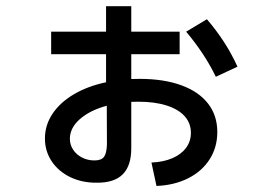

<svg xmlns="http://www.w3.org/2000/svg" viewBox="-20 -617 904 632"><path d="M608.4 -179.7Q608.4 -211.4 587.9 -234.4Q567.4 -257.3 528.3 -269.8Q489.3 -282.2 435.5 -282.2L412.1 -281.7V-128.9Q412.1 -71.3 384 -43.2Q356 -15.1 298.8 -15.6Q250.5 -15.1 211.4 -33.9Q172.4 -52.7 150.1 -86.2Q127.9 -119.6 127.9 -161.1Q127.9 -205.1 152.8 -242.4Q177.7 -279.8 223.1 -306.6Q268.6 -333.5 329.1 -346.2V-438.5H148.4V-512.7H329.1V-596.7H412.1V-512.7H571.3V-438.5H412.1V-356.9L439.5 -357.4Q519 -357.4 576.7 -336.4Q634.3 -315.4 664.8 -276.1Q695.3 -236.8 695.3 -182.6Q695.3 -132.3 670.2 -92.8Q645 -53.2 599.6 -30.3Q554.2 -7.3 495.1 -4.9L478.5 -82Q517.6 -83.5 547.1 -96.2Q576.7 -108.9 592.5 -130.4Q608.4 -151.9 608.4 -179.7ZM592.8 -512.7 661.1 -553.7Q692.4 -517.1 717 -479.2Q741.7 -441.4 761.7 -397.5L690.4 -364.3Q654.8 -438.5 592.8 -512.7ZM291 -88.9Q313.5 -88.9 322.3 -100.6Q331.1 -112.3 332 -141.6L331.5 -269Q275.9 -253.9 242.9 -224.9Q210 -195.8 210 -160.2Q210 -140.6 220.7 -124.3Q231.4 -107.9 250 -98.4Q268.6 -88.9 291 -88.9Z"/></svg>

Font: Pretendard GOV Medium
Style: Regular
Weight: 500
Designer: Base glyphs from Inter by Rasmus Andersson; Hangeul glyphs from Noto Sans CJK(Source Han Sans) by Jang Soo-young and Kan
Foundry: Kil Hyung-jin
Version: Version 1.309